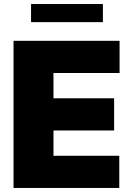

<svg xmlns="http://www.w3.org/2000/svg" viewBox="-20 -929 662 949"><path d="M569.6 0H46.9V-727.3H571V-568.2H244.3V-443.2H544V-284.1H244.3V-159.1H569.6ZM488.6 -819.6H133.5V-909.1H488.6Z"/></svg>

Font: Linik Sans Black
Style: Regular
Weight: 900
Designer: Fonts by Rasmus Andersson / Changes by Cristiano Sobral with parts from Marc Monis
Foundry: rsms
Version: Version 3.020; ttfautohint (v1.6)